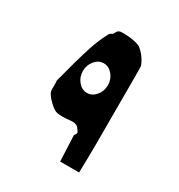

<svg xmlns="http://www.w3.org/2000/svg" viewBox="-132 -613 655 703"><g transform="rotate(30 195.5 -261.5)"><path d="M144.5 -373Q128.9 -354.5 128.9 -329.1Q128.9 -303.7 144.5 -285.2Q160.2 -266.6 181.6 -266.6Q203.1 -266.6 218.8 -285.2Q234.4 -303.7 234.4 -329.1Q234.4 -354.5 218.8 -373Q203.1 -391.6 181.6 -391.6Q160.2 -391.6 144.5 -373ZM217.8 -108.4 224.6 -120.1Q225.6 -125 216.8 -135.7Q210.9 -145.5 201.2 -147.5Q197.3 -149.4 188.5 -149.4Q186.5 -149.4 166 -147.5Q155.8 -146.5 147.5 -146.5Q132.8 -147 125 -148.4Q111.8 -150.9 91.8 -169.9Q64.5 -195.3 64.5 -212.9Q64.5 -230.5 64.5 -238.3Q64.5 -245.1 63.5 -250Q89.8 -352.5 109.4 -413.1Q122.1 -452.1 141.6 -489.3Q144.5 -496.1 155.3 -501Q158.2 -502.9 161.1 -509.8Q166 -521.5 178.7 -522.5Q185.1 -522.9 190.9 -522.9Q207 -522.5 214.8 -521.5Q246.6 -517.6 260.7 -509.8Q289.1 -488.3 303.7 -452.1Q304.7 -449.2 304.7 -399.4V-123Q304.7 -78.1 302.7 0H222.7Z"/></g></svg>

Font: LaylaRuqaa
Style: Regular
Weight: 400
Version: Version 2.0